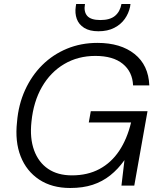

<svg xmlns="http://www.w3.org/2000/svg" viewBox="-20 -926 800 958"><path d="M330 12Q239 12 175.5 -30Q112 -72 83 -146Q54 -220 65 -318Q72 -404 105 -476.5Q138 -549 191 -601.5Q244 -654 314 -683Q384 -712 466 -712Q582 -712 651.5 -656.5Q721 -601 725 -500H644Q641 -568 592.5 -607.5Q544 -647 456 -647Q369 -647 300.5 -606.5Q232 -566 189.5 -492.5Q147 -419 137 -319Q128 -237 150 -176.5Q172 -116 220 -83.5Q268 -51 339 -51Q417 -51 476 -82.5Q535 -114 574.5 -173Q614 -232 634 -315H423L433 -371H716L650 0H586L601 -127Q569 -82 530 -51Q491 -20 442.5 -4Q394 12 330 12ZM471 -770Q427 -770 400 -787Q373 -804 363 -832Q353 -860 358 -893L360 -906H404Q397 -868 415 -847Q433 -826 481 -826Q529 -826 554 -847Q579 -868 586 -906H631L629 -892Q622 -859 602.5 -831.5Q583 -804 550 -787Q517 -770 471 -770Z"/></svg>

Font: DM Sans 12pt Light
Style: Italic
Weight: 300
Italic angle: -10°
Version: Version 4.004;gftools[0.9.30]